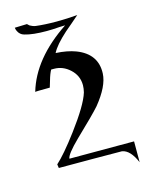

<svg xmlns="http://www.w3.org/2000/svg" viewBox="-124 -687 751 987"><g transform="rotate(-15 251.5 -194.0)"><path d="M494 113H150C150 99 173 69 220 23C287 -41 332 -86 354 -111C402 -170 427 -221 429 -266C432 -335 398 -383 328 -410C299 -421 263 -428 222 -430C235 -456 262 -487 302 -523C328 -545 354 -567 380 -590C345 -587 308 -585 269 -585C227 -585 190 -587 158 -591C147 -593 138 -597 129 -602L119 -611V-612L53 -610C53 -605 55 -599 58 -592C65 -577 76 -568 90 -564C119 -555 159 -551 208 -551C228 -551 251 -552 276 -554C296 -555 306 -555 306 -555C180 -471 101 -374 69 -264C68 -265 94 -266 147 -266C147 -266 150 -277 157 -299C164 -324 171 -342 178 -354H193C224 -354 252 -343 277 -320C302 -297 315 -269 315 -234C315 -222 313 -210 310 -197C297 -154 260 -93 201 -14C151 53 111 99 82 125L85 145C209 145 321 145 421 146C450 151 474 177 494 224Z"/></g></svg>

Font: GFS Nicefore
Style: Regular
Weight: 400
Designer: George Matthiopoulos
Foundry: George Matthiopoulos
Version: Version 1.0